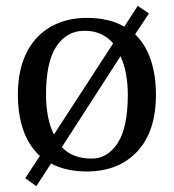

<svg xmlns="http://www.w3.org/2000/svg" viewBox="-20 -573 593 655"><path d="M416 -250Q416 -287 410 -320Q404 -353 391 -381L191 -71Q227 -32 293 -32Q347 -32 381.5 -85Q416 -138 416 -250ZM137 -250Q137 -211 143.5 -176.5Q150 -142 164 -114L366 -425Q348 -446 324 -457Q300 -468 268 -468Q208 -468 172.5 -415Q137 -362 137 -250ZM116 -41Q78 -76 59.5 -129Q41 -182 41 -250Q41 -313 57.5 -361.5Q74 -410 105 -443.5Q136 -477 179.5 -494.5Q223 -512 276 -512Q353 -512 404 -482L450 -553L488 -527L441 -456Q477 -421 494.5 -368.5Q512 -316 512 -250Q512 -124 448 -56Q384 12 276 12Q240 12 209.5 5Q179 -2 154 -15L104 62L66 35Z"/></svg>

Font: PTSerif
Style: Regular
Weight: 400
Designer: A.Korolkova, O.Umpeleva, V.Yefimov
Foundry: ParaType Ltd
Version: Version 1.000W OFL; ttfautohint (v1.2) -l 8 -r 50 -G 200 -x 